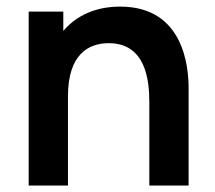

<svg xmlns="http://www.w3.org/2000/svg" viewBox="-20 -576 666 596"><path d="M443.5 -260V0H565.5V-301.5C565.5 -365.5 552 -555.5 353 -555.5C275 -555.5 216 -526.5 176.5 -480V-540H69V0H191V-277.5C191 -408.5 256 -442 317.5 -442C432.5 -442 443.5 -326.5 443.5 -260Z"/></svg>

Font: Manrope
Style: Bold
Weight: 700
Designer: Mikhail Sharanda
Foundry: Mikhail Sharanda
Version: Version 4.505;FEAKit 1.0